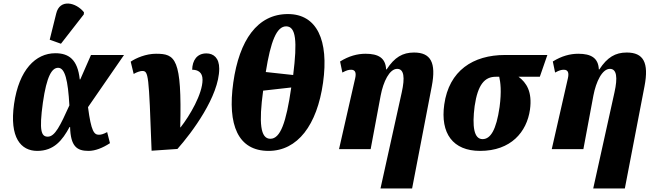

<svg xmlns="http://www.w3.org/2000/svg" viewBox="-20 -849 3716 1093"><path d="M327 -600 457 -767 458 -779C413 -836 320 -857 300 -772L263 -623ZM192 10C287 10 335 -50 376 -126H379C382 -16 417 10 484 10C522 10 565 -7 606 -34L590 -97C568 -85 555 -82 543 -82C516 -82 499 -100 481 -239L686 -536H498L437 -397H434C422 -511 371 -546 295 -546C183 -546 88 -452 60 -257C33 -65 99 10 192 10ZM252 -71C215 -71 202 -104 224 -264C246 -418 276 -463 311 -463C350 -463 367 -392 375 -249C323 -134 293 -71 252 -71Z M724 -498 741 -428C757 -438 779 -445 789 -445C826 -445 827 -428 843 9L990 -1C1072 -93 1228 -302 1228 -458C1228 -519 1196 -545 1155 -545C1101 -545 1075 -505 1074 -452C1106 -452 1133 -438 1133 -395C1133 -314 1060 -190 1008 -124H1006C1016 -518 978 -543 868 -543C811 -543 755 -519 724 -498Z M1509 10C1674 10 1785 -137 1819 -378C1853 -620 1784 -769 1619 -769C1445 -769 1342 -620 1308 -379C1274 -137 1335 10 1509 10ZM1649 -422 1493 -439C1521 -615 1555 -699 1609 -699C1665 -699 1673 -615 1649 -422ZM1519 -59C1462 -59 1453 -149 1478 -333L1638 -351C1609 -150 1576 -59 1519 -59Z M2146 224H2326L2438 -358C2464 -493 2432 -550 2337 -550C2272 -550 2226 -523 2181 -454H2178C2175 -519 2134 -543 2061 -543C2014 -543 1966 -530 1916 -499L1929 -436C1953 -449 1965 -452 1979 -452C2005 -452 2008 -431 2002 -404L1910 0H2090L2147 -305C2162 -384 2197 -457 2241 -457C2280 -457 2286 -408 2267 -323Z M2713 10C2889 10 2979 -98 2997 -225C3011 -327 2977 -378 2932 -412H3053L3096 -536H2855C2673 -536 2536 -447 2509 -254C2486 -90 2558 10 2713 10ZM2727 -57C2678 -57 2667 -129 2682 -245C2700 -369 2740 -412 2802 -412H2822C2829 -380 2836 -331 2824 -240C2805 -108 2772 -57 2727 -57Z M3357 224H3537L3649 -358C3675 -493 3643 -550 3548 -550C3483 -550 3437 -523 3392 -454H3389C3386 -519 3345 -543 3272 -543C3225 -543 3177 -530 3127 -499L3140 -436C3164 -449 3176 -452 3190 -452C3216 -452 3219 -431 3213 -404L3121 0H3301L3358 -305C3373 -384 3408 -457 3452 -457C3491 -457 3497 -408 3478 -323Z"/></svg>

Font: Noto Serif Condensed Black
Style: Italic
Weight: 900
Width: 3
Italic angle: -12°
Designer: Monotype Design Team
Foundry: Monotype Imaging Inc.
Version: Version 2.013